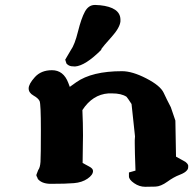

<svg xmlns="http://www.w3.org/2000/svg" viewBox="-20 -713 764 759"><path d="M357.4 -693.4 372.6 -692.4H375Q454.6 -684.1 456.1 -636.7V-628.4Q453.6 -603 420.4 -566.2Q387.2 -529.3 380.4 -519V-516.1Q317.4 -453.1 276.9 -450.2H275.9L261.7 -451.2Q250.5 -453.1 242.7 -461.9L237.8 -477.1L259.8 -514.6Q275.4 -536.1 288.3 -588.4Q301.3 -640.6 315.7 -667Q330.1 -693.4 355 -693.4ZM512.7 -159.2Q513.7 -169.9 513.7 -173.8L500 -301.8Q483.9 -326.7 480 -330.6Q459.5 -343.8 423.3 -343.8H408.7Q345.7 -339.4 305.7 -277.8Q308.1 -225.1 308.1 -177.7V-177.2Q307.6 -172.4 307.6 -144.8Q307.6 -117.2 306.6 -68.8Q317.4 -62.5 332.5 -54.7Q347.7 -46.9 347.7 -37.1Q347.7 -21.5 325.9 -6.6Q304.2 8.3 272.2 11Q240.2 13.7 180.7 13.7H177.7Q144 12.7 128.9 -6.3V-8.3Q128.9 -8.3 124 -18.1V-22.5L130.9 -40.5Q138.7 -50.8 140.1 -73.5Q141.6 -96.2 141.6 -199.2Q141.6 -302.2 136.5 -313.5Q131.3 -324.7 112.3 -335.4Q93.3 -346.2 93.3 -363.5Q93.3 -380.9 117.9 -408.2Q142.6 -435.5 185.5 -435.5Q231 -435.5 250 -385.3Q253.4 -376.5 255.9 -369.6Q264.6 -375.5 281.2 -387.7Q343.3 -431.6 462.4 -431.6Q502.9 -431.6 558.3 -403.1Q613.8 -374.5 627 -346.2Q639.2 -319.8 655.3 -289.1L673.3 -236.3L675.8 -93.8L712.9 -73.2Q724.1 -64 724.1 -57.4Q724.1 -50.8 723.6 -48.6Q723.1 -46.4 722.2 -44.4Q721.2 -42.5 719.7 -40.5Q712.4 -30.3 689.7 -21.7Q667 -13.2 641.4 5.4Q615.7 23.9 594.5 24.7Q573.2 25.4 554.2 25.4H553.7Q530.8 25.4 510.3 11.2Q489.7 -2.9 489.7 -16.1V-31.2L515.6 -38.6Q512.7 -117.2 512.7 -146.5Z"/></svg>

Font: Drukaatie burti
Style: Heavy
Weight: 800
Version: Version 0.14